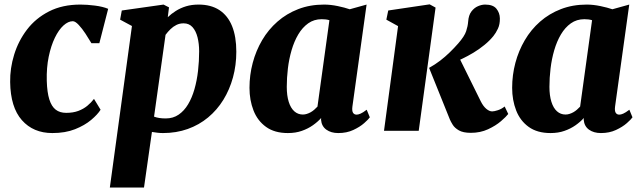

<svg xmlns="http://www.w3.org/2000/svg" viewBox="-20 -586 2868 860"><path d="M214.5 10Q129 10 78 -47.8Q27 -105.5 25.5 -218.5Q24.5 -280 43.5 -341.5Q62.5 -403 101.2 -453.8Q140 -504.5 199.8 -535Q259.5 -565.5 340 -565.5Q369.5 -565.5 405 -561Q440.5 -556.5 464.5 -546.5L425 -392.5H389.5Q378 -412 363 -435Q348 -458 332.5 -474.5Q317 -491 306 -491Q285.5 -491 264.2 -471.8Q243 -452.5 225.8 -417Q208.5 -381.5 198.2 -332.2Q188 -283 189.5 -224Q191 -172 201 -140.5Q211 -109 229.5 -94.8Q248 -80.5 276.5 -80.5Q307.5 -80.5 330.8 -89.2Q354 -98 371 -112Q388 -126 401 -143L430.5 -94.5Q417.5 -73.5 388.5 -49Q359.5 -24.5 316 -7.2Q272.5 10 214.5 10Z M472 254 571 -469.5 518 -498 525.5 -539 712.5 -565.5 737 -553 731.5 -509Q747 -524 767.5 -537Q788 -550 813.2 -557.8Q838.5 -565.5 869.5 -565.5Q925 -565.5 962.8 -540.8Q1000.5 -516 1019.5 -469Q1038.5 -422 1038.5 -354.5Q1038.5 -294 1023.5 -239.2Q1008.5 -184.5 980.5 -139Q952.5 -93.5 912.2 -60Q872 -26.5 820.8 -8.2Q769.5 10 710 10Q698 10 685.2 8.5Q672.5 7 660.5 5L625 254ZM670 -63.5Q681 -59.5 693.5 -57.5Q706 -55.5 722.5 -55.5Q755.5 -55.5 780.2 -72.5Q805 -89.5 822.5 -118.8Q840 -148 851 -186.5Q862 -225 867 -268.5Q872 -312 872 -356Q872 -390 864.8 -418.8Q857.5 -447.5 842.2 -464.5Q827 -481.5 802.5 -481.5Q784.5 -481.5 770 -474.2Q755.5 -467 743.5 -455.2Q731.5 -443.5 721.5 -430Z M1558.5 -109Q1556 -89.5 1561.2 -81Q1566.5 -72.5 1577.5 -72.5Q1584.5 -72.5 1595 -77Q1605.5 -81.5 1622.5 -94.5L1636.5 -60.5Q1630.5 -51.5 1611.2 -34.5Q1592 -17.5 1562.5 -3.8Q1533 10 1495 10Q1463 10 1441.8 -5.2Q1420.5 -20.5 1418 -49.5L1418.5 -57.5Q1403.5 -40.5 1381.5 -25Q1359.5 -9.5 1331.8 0.2Q1304 10 1269.5 10Q1210 10 1171.8 -17.5Q1133.5 -45 1115.5 -91.2Q1097.5 -137.5 1097.5 -192.5Q1097.5 -250 1112 -304.5Q1126.5 -359 1154.2 -406.2Q1182 -453.5 1222.8 -489.2Q1263.5 -525 1316 -545.2Q1368.5 -565.5 1431.5 -565.5Q1460.5 -565.5 1492.8 -558.8Q1525 -552 1546.5 -544.5L1622 -565.5ZM1455.5 -495.5Q1447.5 -498 1438.8 -499Q1430 -500 1421 -500Q1386.5 -500 1360.5 -481.5Q1334.5 -463 1316 -431.8Q1297.5 -400.5 1286 -361Q1274.5 -321.5 1269.5 -279.2Q1264.5 -237 1264.5 -197Q1264.5 -158 1273.2 -130Q1282 -102 1298.2 -87.5Q1314.5 -73 1336.5 -73Q1345.5 -73 1354.2 -75.8Q1363 -78.5 1371.5 -83.2Q1380 -88 1387.5 -94.5Q1395 -101 1402 -108.5Z M1700 0 1763 -469 1710.5 -498 1719 -539 1904.5 -566.5 1931 -552 1855.5 0ZM2089 9Q2054.5 9 2035.5 -2Q2016.5 -13 2007.8 -27.2Q1999 -41.5 1995 -51L1902 -282Q1929 -297 1951.8 -314.5Q1974.5 -332 1994.5 -351.5Q2014.5 -371 2032.5 -391.5Q2060.5 -423.5 2068 -446.2Q2075.5 -469 2077 -490Q2079 -518 2091.5 -534.5Q2104 -551 2120.8 -558.2Q2137.5 -565.5 2153 -565.5Q2188.5 -565.5 2203.5 -547Q2218.5 -528.5 2219 -504Q2219.5 -477 2210.2 -457.5Q2201 -438 2190 -424.5Q2173 -403.5 2150 -384.8Q2127 -366 2101 -350.2Q2075 -334.5 2049 -322.2Q2023 -310 1999.5 -301L2024.5 -352.5L2133.5 -132Q2144.5 -110 2158.2 -98.5Q2172 -87 2184.5 -87Q2194 -87 2210.5 -92.5Q2227 -98 2240.5 -109L2256.5 -75.5Q2247.5 -63.5 2224 -43.2Q2200.5 -23 2166 -7Q2131.5 9 2089 9Z M2735 -109Q2732.5 -89.5 2737.8 -81Q2743 -72.5 2754 -72.5Q2761 -72.5 2771.5 -77Q2782 -81.5 2799 -94.5L2813 -60.5Q2807 -51.5 2787.8 -34.5Q2768.5 -17.5 2739 -3.8Q2709.5 10 2671.5 10Q2639.5 10 2618.2 -5.2Q2597 -20.5 2594.5 -49.5L2595 -57.5Q2580 -40.5 2558 -25Q2536 -9.5 2508.2 0.2Q2480.5 10 2446 10Q2386.5 10 2348.2 -17.5Q2310 -45 2292 -91.2Q2274 -137.5 2274 -192.5Q2274 -250 2288.5 -304.5Q2303 -359 2330.8 -406.2Q2358.5 -453.5 2399.2 -489.2Q2440 -525 2492.5 -545.2Q2545 -565.5 2608 -565.5Q2637 -565.5 2669.2 -558.8Q2701.5 -552 2723 -544.5L2798.5 -565.5ZM2632 -495.5Q2624 -498 2615.2 -499Q2606.5 -500 2597.5 -500Q2563 -500 2537 -481.5Q2511 -463 2492.5 -431.8Q2474 -400.5 2462.5 -361Q2451 -321.5 2446 -279.2Q2441 -237 2441 -197Q2441 -158 2449.8 -130Q2458.5 -102 2474.8 -87.5Q2491 -73 2513 -73Q2522 -73 2530.8 -75.8Q2539.5 -78.5 2548 -83.2Q2556.5 -88 2564 -94.5Q2571.5 -101 2578.5 -108.5Z"/></svg>

Font: Merriweather 24pt Black
Style: Italic
Weight: 900
Italic angle: -7.8°
Designer: Eben Sorkin
Foundry: Eben Sorkin
Version: Version 2.101